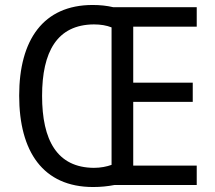

<svg xmlns="http://www.w3.org/2000/svg" viewBox="-20 -743 865 771"><path d="M352 -723C154 -723 57 -583 57 -359C57 -134 153 8 354 8C385 8 413 5 439 0H770V-78H515V-334H754V-411H515V-636H770V-714H435C410 -720 382 -723 352 -723ZM357 -645C384 -645 408 -641 428 -633V-81C409 -74 384 -69 357 -69C209 -70 149 -180 149 -358C149 -535 209 -644 357 -645Z"/></svg>

Font: Noto Sans Bengali SemiCondensed
Style: Regular
Weight: 400
Width: 4
Designer: Jelle Bosma - Monotype Design Team
Foundry: Monotype Imaging Inc.
Version: Version 2.003